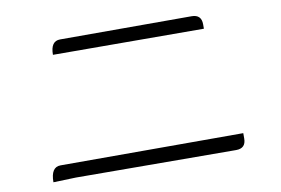

<svg xmlns="http://www.w3.org/2000/svg" viewBox="-64 -741 1129 772"><g transform="rotate(-10 500.0 -354.5)"><path d="M183 -579Q183 -635 222 -635H759Q799 -635 799 -595V-577L183 -579ZM96 -74Q96 -136 136 -136H882V-114Q882 -74 842 -74L189 -77Q189 -77 96 -74Z"/></g></svg>

Font: Swei Half Moon CJK SC
Style: Light
Weight: 300
Version: Version 2.071